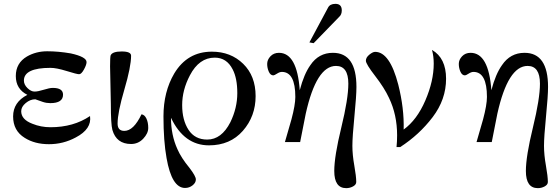

<svg xmlns="http://www.w3.org/2000/svg" viewBox="-20 -738 2894 996"><path d="M447 -136Q457 -69 373 -25Q308 10 234 10Q160 10 108 -23Q48 -60 48 -134Q48 -208 122 -246Q62 -276 62 -343.5Q62 -411 120 -445Q167 -472 225 -472Q283 -472 347 -461Q429 -443 429 -416Q429 -402 415.5 -377.5Q402 -353 390.5 -353Q379 -353 326 -369.5Q273 -386 242 -386Q104 -386 104 -320Q104 -299 122.5 -281Q141 -263 159 -263Q177 -263 207 -272.5Q237 -282 254 -282Q307 -282 307 -247Q307 -203 241 -203Q221 -203 203 -209L163 -223Q137 -223 113.5 -203.5Q90 -184 90 -161Q90 -118 148 -96Q192 -78 242 -78Q361 -78 447 -136Z M555 -199 551 -394Q551 -442 554 -451Q563 -471 611.5 -471Q660 -471 660 -449Q660 -392 625 -273Q590 -154 590 -97Q590 -59 625 -59Q673 -59 714 -145Q730 -143 739.5 -123Q749 -103 749 -74.5Q749 -46 723 -18.5Q697 9 660 9Q584 9 563 -64Q555 -94 555 -199Z M1079 -470Q1177 -470 1241.5 -407Q1306 -344 1306 -239.5Q1306 -135 1240 -59.5Q1174 16 1064 16Q935 16 867 -127Q867 -38 900 35Q920 81 963 133Q996 176 996 193Q996 210 979 223.5Q962 237 940 237Q871 237 844 82Q828 -7 828 -134.5Q828 -262 884 -357Q952 -470 1079 -470ZM1175 -104Q1211 -178 1211 -255Q1211 -332 1187 -378Q1156 -439 1094 -439Q1013 -439 965 -347Q925 -271 925 -193Q925 -115 958 -64.5Q991 -14 1055 -14Q1129 -14 1175 -104Z M1753 -684Q1753 -662 1739 -650L1607 -514L1585 -518L1682 -699Q1692 -718 1720 -718Q1753 -718 1753 -684ZM1829 -287Q1829 -241 1818.5 -134.5Q1808 -28 1808 18.5Q1808 65 1818 121Q1828 177 1828 206Q1828 220 1811.5 229Q1795 238 1776 238Q1714 238 1714 149Q1714 73 1750.5 -76.5Q1787 -226 1787 -304Q1787 -396 1723 -396Q1621 -396 1566 -148Q1546 -50 1537 -1H1458L1492 -119Q1512 -194 1512 -235Q1512 -365 1442 -365Q1431 -365 1417 -356Q1403 -347 1398 -347Q1383 -347 1374.5 -366Q1366 -385 1366 -406.5Q1366 -428 1383 -446Q1400 -464 1427 -464Q1521 -464 1535 -270Q1557 -354 1590 -400Q1633 -464 1707 -464Q1829 -464 1829 -287Z M2221 -479Q2294 -437 2294 -329.5Q2294 -222 2224.5 -130.5Q2155 -39 2056 25H2037Q2040 -5 2040 -36Q2040 -143 1998 -230Q1974 -282 1926 -344Q1878 -406 1878 -423Q1878 -440 1896 -454.5Q1914 -469 1926 -469Q2002 -469 2046 -299Q2077 -176 2074 -66Q2143 -116 2186.5 -217Q2230 -318 2230 -408Q2230 -446 2221 -479Z M2823 -287Q2823 -241 2812.5 -134.5Q2802 -28 2802 18.5Q2802 65 2812 121Q2822 177 2822 206Q2822 220 2805.5 229Q2789 238 2770 238Q2708 238 2708 149Q2708 73 2744.5 -76.5Q2781 -226 2781 -304Q2781 -396 2717 -396Q2615 -396 2560 -148Q2540 -50 2531 -1H2452L2486 -119Q2506 -194 2506 -235Q2506 -365 2436 -365Q2425 -365 2411 -356Q2397 -347 2392 -347Q2377 -347 2368.5 -366Q2360 -385 2360 -406.5Q2360 -428 2377 -446Q2394 -464 2421 -464Q2515 -464 2529 -270Q2551 -354 2584 -400Q2627 -464 2701 -464Q2823 -464 2823 -287Z"/></svg>

Font: GFS Didot
Style: Regular
Weight: 400
Designer: Takis Katsoulidis and George D. Matthiopoulos
Foundry: Takis Katsoulidis and George D. Matthiopoulos
Version: Version 1.0